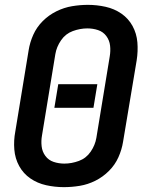

<svg xmlns="http://www.w3.org/2000/svg" viewBox="-20 -763 616 791"><path d="M243 8Q276 8 309 2.5Q342 -3 373 -18.5Q404 -34 429 -59Q454 -84 468 -115.5Q482 -147 487 -179L543 -514Q549 -552 546 -588.5Q543 -625 526 -656Q509 -687 480 -707Q451 -727 415 -735Q379 -743 342 -743Q310 -743 277 -737.5Q244 -732 212.5 -716.5Q181 -701 156 -676Q131 -651 117 -619.5Q103 -588 98 -556L43 -221Q36 -184 39 -147Q42 -110 59 -79Q76 -48 105 -28Q134 -8 170 0Q206 8 243 8ZM245 -89Q222 -89 201 -96Q180 -103 167 -120.5Q154 -138 151.5 -160.5Q149 -183 153 -205L208 -540Q213 -570 231.5 -597Q250 -624 280 -635Q310 -646 340 -646Q363 -646 384 -639Q405 -632 418 -614.5Q431 -597 433.5 -575Q436 -553 432 -530L377 -195Q372 -165 353.5 -138Q335 -111 305 -100Q275 -89 245 -89ZM204 -319H365L381 -416H220Z"/></svg>

Font: Iosevka Sparkle SmBdObl
Style: Regular
Weight: 600
Italic angle: -9°
Designer: Belleve Invis
Foundry: Belleve Invis
Version: Version 4.5.0; ttfautohint (v1.8.3)